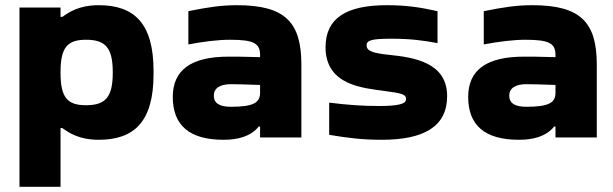

<svg xmlns="http://www.w3.org/2000/svg" viewBox="-20 -529 2361 739"><path d="M571 -244V-256C571 -439 497 -509 360 -509C283 -509 244 -481 220 -464H213V-500H55V190H213V-36H220C244 -19 283 9 360 9C497 9 571 -61 571 -244ZM213 -248V-252C213 -347 240 -376 311 -376C384 -376 414 -347 414 -252V-248C414 -153 384 -124 311 -124C240 -124 213 -153 213 -248Z M892 -509C830 -509 780 -501 705 -486V-358C763 -369 819 -376 866 -376C959 -376 981 -361 981 -317V-309C924 -311 882 -311 860 -311C716 -311 645 -260 645 -156C645 -46 710 9 840 9C895 9 944 -3 976 -42H981V0H1140V-280C1140 -443 1078 -509 892 -509ZM803 -161C803 -189 826 -205 869 -205C888 -205 929 -204 981 -202V-172C981 -135 958 -118 869 -118C826 -118 803 -131 803 -161Z M1459 -179C1525 -170 1543 -167 1543 -147C1543 -128 1509 -121 1439 -121C1375 -121 1319 -125 1247 -134V-10C1320 2 1374 9 1449 9C1612 9 1701 -42 1701 -159C1701 -287 1577 -308 1477 -318C1421 -324 1391 -331 1391 -354C1391 -373 1406 -380 1486 -380C1561 -380 1611 -373 1664 -363V-486C1596 -501 1544 -509 1469 -509C1311 -509 1233 -458 1233 -347C1233 -199 1382 -190 1459 -179Z M2029 -509C1967 -509 1917 -501 1842 -486V-358C1900 -369 1956 -376 2003 -376C2096 -376 2118 -361 2118 -317V-309C2061 -311 2019 -311 1997 -311C1853 -311 1782 -260 1782 -156C1782 -46 1847 9 1977 9C2032 9 2081 -3 2113 -42H2118V0H2277V-280C2277 -443 2215 -509 2029 -509ZM1940 -161C1940 -189 1963 -205 2006 -205C2025 -205 2066 -204 2118 -202V-172C2118 -135 2095 -118 2006 -118C1963 -118 1940 -131 1940 -161Z"/></svg>

Font: LT Wave Alt Black
Style: Regular
Weight: 900
Designer: Daniel Lyons
Version: Version 2.5 (Glyphs App)